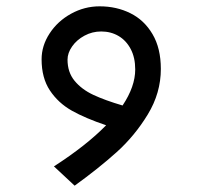

<svg xmlns="http://www.w3.org/2000/svg" viewBox="-20 -414 640 607"><path d="M295 -394Q348.5 -394 392.2 -372.2Q436 -350.5 462.2 -306Q488.5 -261.5 488.5 -196Q488.5 -120 447.2 -52.2Q406 15.5 348.8 67Q291.5 118.5 216 173L150.5 112Q253 46 315.5 -18Q250 -40 207 -64.2Q164 -88.5 137.8 -128Q111.5 -167.5 111.5 -226.5Q111.5 -269.5 136.8 -308.2Q162 -347 204.5 -370.5Q247 -394 295 -394ZM367.5 -80.5Q407.5 -140.5 407.5 -194.5Q407.5 -232 393.2 -259Q379 -286 354.8 -300.2Q330.5 -314.5 300 -314.5Q271.5 -314.5 247 -301.2Q222.5 -288 208 -267.2Q193.5 -246.5 193.5 -225.5Q193.5 -185.5 215.8 -158.5Q238 -131.5 274.8 -114.2Q311.5 -97 367.5 -80.5Z"/></svg>

Font: JuliaMono
Style: Italic
Weight: 400
Italic angle: -9°
Monospace: yes
Designer: cormullion
Foundry: corm
Version: Version 0.057; ttfautohint (v1.8.4)